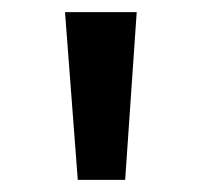

<svg xmlns="http://www.w3.org/2000/svg" viewBox="-20 -785 332 316"><path d="M186 -489H108L87 -765H205Z"/></svg>

Font: Application Medium
Style: Regular
Weight: 500
Designer: Wei Huang
Foundry: Wei Huang
Version: Version 0.012